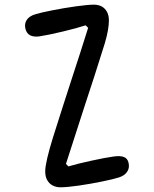

<svg xmlns="http://www.w3.org/2000/svg" viewBox="-20 -798 660 823"><path d="M173.8 -63.2Q173.8 -82.5 182.4 -119.8Q191 -157 206.5 -206.8Q230.5 -283.5 246.8 -333.8Q263.2 -384.2 288.2 -462Q311.8 -534.5 325.2 -575.8Q338.5 -617 357.8 -678.7L347 -689.5Q312.3 -677.8 248 -662.5Q183.7 -647.2 147.2 -641.8Q124.2 -639.2 109.5 -646.5Q94.8 -653.8 89.3 -673.3Q83.5 -694.5 93.9 -711.5Q104.3 -728.5 130.3 -736.5Q153.5 -743.8 204.2 -753.8Q255 -763.8 306 -770.9Q357 -778 383 -778Q401.7 -778 416.1 -770.2Q430.5 -762.3 438.7 -747.1Q446.8 -731.8 446.8 -710.5Q446.8 -692.7 442.6 -667.7Q438.3 -642.7 429 -611.7Q403.5 -529.5 386.3 -476.7Q369.2 -423.8 339.5 -333.5Q315.8 -259.5 295.3 -196.4Q274.8 -133.3 262.7 -95.5L273.3 -84.7Q308.3 -95.3 369.8 -108.8Q431.3 -122.3 468 -127.3Q494.8 -131 510.7 -125.2Q526.5 -119.5 531 -100.3Q536.2 -78.5 525.2 -62Q514.3 -45.5 490 -37.5Q468 -30.3 418.3 -20.1Q368.7 -9.8 317.9 -2.5Q267.2 4.8 239.5 4.8Q220.7 4.8 205.8 -2.9Q190.8 -10.7 182.3 -26Q173.8 -41.3 173.8 -63.2Z"/></svg>

Font: Monaspace Radon Var
Style: Regular
Weight: 400
Designer: Riley Cran and the Lettermatic Team
Version: Version 1.000 (Monaspace Radon Var)